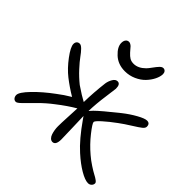

<svg xmlns="http://www.w3.org/2000/svg" viewBox="-199 -945 1104 1104"><g transform="rotate(45 353.0 -393.5)"><path d="M370.1 -610.8Q314 -610.8 277.1 -645Q240.2 -679.2 240.2 -711.9Q240.2 -728.5 247.8 -738.3Q255.4 -748 268.1 -748Q274.4 -748 281.5 -743.7Q288.6 -739.3 292.2 -735.4Q295.9 -731.4 304.4 -721.2Q313 -710.9 315.9 -708Q330.1 -692.4 343 -684.6Q356 -676.8 375 -676.8Q411.6 -676.8 444.8 -710Q454.1 -719.2 468 -738.8Q481.9 -758.3 492.9 -769.5Q503.9 -780.8 514.2 -780.8Q524.4 -780.8 530.8 -773.2Q537.1 -765.6 537.1 -753.9Q536.6 -732.9 524.4 -708.3Q512.2 -683.6 491.2 -661.6Q470.2 -639.6 438 -625.2Q405.8 -610.8 370.1 -610.8ZM50.8 -43Q39.1 -43 32 -51.8Q24.9 -60.5 24.9 -73.2Q24.9 -95.7 71.8 -144.3Q118.7 -192.9 183.1 -240.2Q217.8 -267.1 259.8 -292Q210.4 -321.3 166 -356Q125 -388.2 87.4 -438.5Q49.8 -488.8 49.8 -513.2Q49.8 -524.9 56.4 -532.5Q63 -540 75.2 -540Q85.9 -540 100.6 -525.1Q115.2 -510.3 130.6 -488.5Q146 -466.8 176.5 -433.6Q207 -400.4 242.2 -372.1Q295.9 -335.4 328.1 -318.8Q329.6 -398.4 339.8 -481.9Q342.8 -502.4 354 -521.7Q365.2 -541 381.8 -541Q404.8 -541 404.8 -503.9Q404.8 -498 395.3 -431.2Q385.7 -364.3 383.8 -301.8Q386.2 -304.7 392.6 -311.5Q398.9 -318.4 401.9 -321.8Q432.1 -352.1 527.8 -428.2Q564.9 -457.5 604 -479.2Q643.1 -501 661.1 -501Q685.1 -501 685.1 -475.1Q685.1 -463.9 671.4 -452.6Q657.7 -441.4 619.6 -417.7Q581.5 -394 553.2 -373Q511.2 -342.3 480.2 -314.5Q449.2 -286.6 449.2 -277.8Q449.2 -266.6 486.8 -218.8Q524.4 -170.9 571.8 -130.9Q595.2 -110.8 622.1 -93.3Q648.9 -75.7 665.5 -67.1Q682.1 -58.6 693.6 -50Q705.1 -41.5 705.1 -34.2Q705.1 -22.9 696.5 -14.4Q688 -5.9 674.8 -5.9Q650.4 -5.9 608.6 -30.3Q566.9 -54.7 521 -96.2Q462.4 -148.4 395 -245.1Q390.6 -251 383.8 -261.2Q384.3 -241.7 386.7 -168.2Q389.2 -94.7 389.2 -76.2Q389.2 -28.8 362.8 -28.8Q352.1 -28.8 343.5 -37.4Q335 -45.9 330.6 -59.3Q326.2 -72.8 324 -87.2Q321.8 -101.6 321.8 -115.2Q321.8 -140.6 324.5 -191.7Q327.1 -242.7 328.1 -267.1Q276.4 -236.8 220.2 -192.9Q179.2 -162.1 140.4 -123Q101.6 -84 81.1 -63.5Q60.5 -43 50.8 -43Z"/></g></svg>

Font: Shantell Sans Irregular Bouncy
Style: Regular
Weight: 300
Designer: Stephen Nixon, Anya Danilova, Shantell Martin
Foundry: Arrow Type
Version: Version 1.006;[9816181b4]